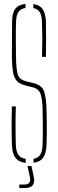

<svg xmlns="http://www.w3.org/2000/svg" viewBox="-20 -824 296 976"><path d="M150.5 3.5V-16.5Q174.5 -21 185 -38.2Q195.5 -55.5 196.5 -88Q197.5 -122.5 197.8 -147.8Q198 -173 197.5 -199.8Q197 -226.5 196.5 -266Q196 -312.5 187.5 -342.2Q179 -372 147.5 -380L111.5 -389Q80.5 -396.5 65.8 -412.5Q51 -428.5 46.2 -456.8Q41.5 -485 40.5 -529Q40 -567.5 40.8 -617.5Q41.5 -667.5 41.5 -713Q41.5 -757 57.2 -778.5Q73 -800 109.5 -804V-783.5Q84.5 -779.5 73.5 -762.5Q62.5 -745.5 61.5 -712Q60 -666.5 60.5 -620.8Q61 -575 61.5 -529Q62.5 -470.5 70.5 -445Q78.5 -419.5 111.5 -411L148.5 -402Q193.5 -391.5 204.2 -359.2Q215 -327 216.5 -266Q217.5 -224.5 217.8 -198.2Q218 -172 217.8 -147.8Q217.5 -123.5 216.5 -88Q215 -44.5 199.2 -22.5Q183.5 -0.5 150.5 3.5ZM193.5 -535Q196.5 -623.5 193.5 -712Q192.5 -744.5 182.5 -761.5Q172.5 -778.5 149.5 -783V-803.5Q182 -799 197 -777.2Q212 -755.5 213.5 -712Q215 -648.5 213.5 -535ZM110.5 4Q75 0 58.5 -22Q42 -44 40.5 -88Q39.5 -127 39.2 -156Q39 -185 39.2 -214.2Q39.5 -243.5 40.5 -283H60.5Q57.5 -185.5 60.5 -88Q61.5 -54.5 73 -37.5Q84.5 -20.5 110.5 -16.5ZM78 132V114H105Q139.5 114 132 77L120 20H140L152 77Q163 132 105 132Z"/></svg>

Font: Big Shoulders Stencil Display Thin
Style: Regular
Weight: 100
Designer: Patric King
Foundry: XO Type Co
Version: Version 1.000